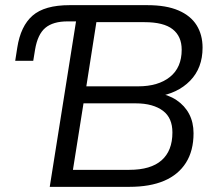

<svg xmlns="http://www.w3.org/2000/svg" viewBox="-20 -725 840 745"><path d="M173 0 275 -642H242Q186 -642 156 -617Q126 -592 116 -532L109 -489H39L47 -540Q60 -624 106.5 -664.5Q153 -705 250 -705H552Q625 -705 672.5 -684.5Q720 -664 743 -627Q766 -590 766 -540Q766 -461 717.5 -411.5Q669 -362 588 -350V-365Q633 -358 665 -336.5Q697 -315 714 -282.5Q731 -250 731 -208Q731 -140 701.5 -93.5Q672 -47 617 -23.5Q562 0 482 0ZM263 -66H482Q565 -66 607 -103Q649 -140 649 -211Q649 -239 640 -260Q631 -281 612.5 -295Q594 -309 567.5 -316.5Q541 -324 506 -324H304ZM315 -390H516Q594 -390 639.5 -426.5Q685 -463 685 -532Q685 -584 650 -611.5Q615 -639 541 -639H354Z"/></svg>

Font: Nunito Sans 12pt ExtraLight 12pt
Style: Italic
Weight: 400
Italic angle: -9°
Version: Version 3.101;gftools[0.9.27]